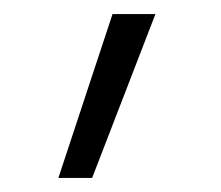

<svg xmlns="http://www.w3.org/2000/svg" viewBox="-20 -143 314 273"><path d="M140 -123H201L111 110H63Z"/></svg>

Font: Mplus 1p Light
Style: Regular
Weight: 300
Version: Version 1.061